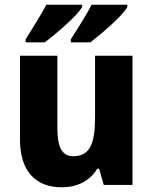

<svg xmlns="http://www.w3.org/2000/svg" viewBox="-20 -786 650 816"><path d="M521 -756V-766H369C351 -728 312 -668 281 -619V-606H364C412 -643 502 -720 521 -756ZM329 -756V-766H177C157 -728 120 -668 89 -619V-606H170C222 -645 308 -719 329 -756ZM543 -549H384V-290C384 -182 366 -122 291 -122C244 -122 224 -161 224 -237V-549H65V-192C65 -56 134 10 242 10C306 10 361 -15 393 -69H401L421 0H543Z"/></svg>

Font: Noto Sans Gurmukhi UI SemiCondensed ExtraBold
Style: Regular
Weight: 800
Width: 4
Designer: Jelle Bosma - Monotype Design Team
Foundry: Monotype Imaging Inc.
Version: Version 2.004